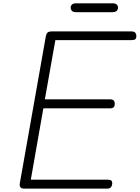

<svg xmlns="http://www.w3.org/2000/svg" viewBox="-20 -1114 826 1134"><path d="M123.5 0Q106.5 0 100.5 -8Q94.5 -16 97 -31L250 -895.5Q252.5 -912 259.5 -920.2Q266.5 -928.5 287 -928.5H754.5Q773.5 -928.5 779.5 -920.2Q785.5 -912 785.5 -900.5Q785.5 -888.5 779.8 -882.8Q774 -877 754.5 -877H307L245 -527.5H627Q646 -527.5 652 -520Q658 -512.5 658 -500Q658 -488.5 652 -481.2Q646 -474 627 -474H236L162 -53H611.5Q631 -53 637 -47.8Q643 -42.5 643 -31.5Q643 -19.5 636.5 -9.8Q630 0 611.5 0ZM430.5 -1042Q412 -1042 404.8 -1049.8Q397.5 -1057.5 397.5 -1068.5Q397.5 -1079.5 404.8 -1087Q412 -1094.5 430.5 -1094.5H644Q662 -1094.5 669.5 -1087Q677 -1079.5 677 -1068.5Q677 -1058 669.2 -1050Q661.5 -1042 644 -1042Z"/></svg>

Font: Edu AU VIC WA NT Hand
Style: Regular
Weight: 400
Designer: Tina and Corey Anderson, Eben Sorkin, Mirko Velimirovic
Foundry: Google for Education
Version: Version 1.001